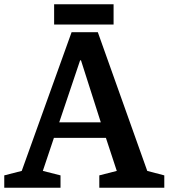

<svg xmlns="http://www.w3.org/2000/svg" viewBox="-33 -881 791 901"><path d="M515 -79 464 -234H220L168 -79L251 -58V0H-13V-58L69 -79L303 -730H426L658 -79L738 -58V0H433V-58ZM343 -598 245 -307H440L347 -598ZM221 -766V-861H500V-766Z"/></svg>

Font: Domine
Style: Regular
Weight: 400
Designer: Pablo Impallari, Rodrigo Fuenzalida, Brenda Gallo
Foundry: Pablo Impallari, Rodrigo Fuenzalida, Brenda Gallo
Version: Version 2.000;September 19, 2022;FontCreator 14.0.0.2877 64-